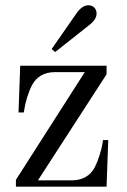

<svg xmlns="http://www.w3.org/2000/svg" viewBox="-20 -704 480 724"><path d="M381.8 -456.1V-423.8L123 -23.9H250Q311.5 -23.9 337.9 -74.2Q348.6 -95.7 356.2 -121.1Q363.8 -146.5 366.2 -161.1L368.2 -175.8H388.2L381.8 0H40V-25.9L299.8 -432.1H188Q126.5 -432.1 100.1 -381.8Q89.4 -360.4 81.8 -335Q74.2 -309.6 72.3 -294.9L69.8 -279.8H49.8L56.2 -456.1ZM188 -507.8 174.8 -519 267.1 -651.9Q289.1 -684.1 313 -684.1Q327.6 -684.1 335.9 -675Q344.2 -666 344.2 -652.8Q344.2 -630.4 315.9 -608.9Z"/></svg>

Font: Flanker Steampunk
Style: Regular
Weight: 400
Designer: Alexey Kryukov, Leonardo Di Lena
Foundry: Alexey Kryukov, Leonardo Di Lena
Version: 1.210